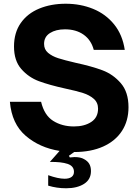

<svg xmlns="http://www.w3.org/2000/svg" viewBox="-20 -798 744 1028"><path d="M377 16Q358 30 349 36L354 45Q372 43 379 43Q412 43 430 54Q449 64 458 79.5Q467 95 467 118Q467 163 430 186.5Q393 210 334 210Q284 210 238 196V140Q291 159 326 159Q350 159 363 149.5Q376 140 376 122Q376 91 342 79.5Q308 68 247 69L299 10Q192 -7 117.5 -71Q43 -135 33 -253H200Q217 -181 264.5 -151Q312 -121 376 -121Q432 -121 468.5 -145Q505 -169 505 -216Q505 -249 482 -269Q459 -289 424.5 -300Q390 -311 329 -324Q243 -343 188 -363.5Q133 -384 94 -428.5Q55 -473 55 -549Q55 -623 91 -674.5Q127 -726 190 -752Q253 -778 332 -778Q411 -778 478.5 -750.5Q546 -723 591 -667.5Q636 -612 648 -531H482Q468 -584 427.5 -612.5Q387 -641 328 -641Q279 -641 247.5 -621Q216 -601 216 -563Q216 -533 237.5 -515Q259 -497 291.5 -486.5Q324 -476 384 -462Q472 -443 529 -421.5Q586 -400 627 -352.5Q668 -305 668 -224Q668 -151 633 -97Q598 -43 532.5 -13.5Q467 16 377 16Z"/></svg>

Font: Open Sauce One ExtraBold
Style: Regular
Weight: 800
Designer: Alfredo Marco Pradil
Foundry: Creative Sauce Fz LLC
Version: Version 1.477